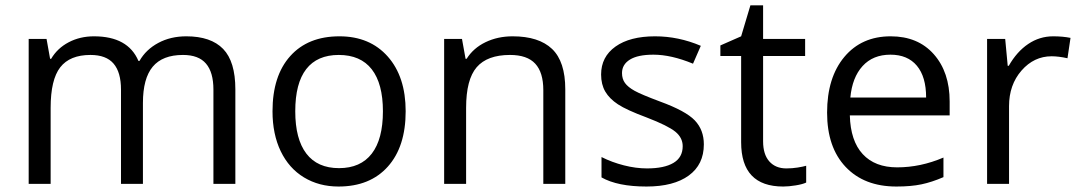

<svg xmlns="http://www.w3.org/2000/svg" viewBox="-20 -679 3987 709"><path d="M768.1 0V-348.1Q768.1 -412.1 740.7 -444.1Q713.4 -476.1 655.8 -476.1Q580.1 -476.1 543.9 -432.6Q507.8 -389.2 507.8 -298.8V0H426.8V-348.1Q426.8 -412.1 399.4 -444.1Q372.1 -476.1 314 -476.1Q237.8 -476.1 202.4 -430.4Q167 -384.8 167 -280.8V0H85.9V-535.2H151.9L165 -461.9H168.9Q191.9 -501 233.6 -522.9Q275.4 -544.9 327.1 -544.9Q452.6 -544.9 491.2 -454.1H495.1Q519 -496.1 564.5 -520.5Q609.9 -544.9 668 -544.9Q758.8 -544.9 804 -498.3Q849.1 -451.7 849.1 -349.1V0Z M1478 -268.1Q1478 -137.2 1412.1 -63.7Q1346.2 9.8 1230 9.8Q1158.2 9.8 1102.5 -23.9Q1046.9 -57.6 1016.6 -120.6Q986.3 -183.6 986.3 -268.1Q986.3 -398.9 1051.8 -471.9Q1117.2 -544.9 1233.4 -544.9Q1345.7 -544.9 1411.9 -470.2Q1478 -395.5 1478 -268.1ZM1070.3 -268.1Q1070.3 -165.5 1111.3 -111.8Q1152.3 -58.1 1231.9 -58.1Q1311.5 -58.1 1352.8 -111.6Q1394 -165 1394 -268.1Q1394 -370.1 1352.8 -423.1Q1311.5 -476.1 1231 -476.1Q1151.4 -476.1 1110.8 -423.8Q1070.3 -371.6 1070.3 -268.1Z M1986.3 0V-346.2Q1986.3 -411.6 1956.5 -443.8Q1926.8 -476.1 1863.3 -476.1Q1779.3 -476.1 1740.2 -430.7Q1701.2 -385.3 1701.2 -280.8V0H1620.1V-535.2H1686L1699.2 -461.9H1703.1Q1728 -501.5 1772.9 -523.2Q1817.9 -544.9 1873 -544.9Q1969.7 -544.9 2018.6 -498.3Q2067.4 -451.7 2067.4 -349.1V0Z M2579.1 -146Q2579.1 -71.3 2523.4 -30.8Q2467.8 9.8 2367.2 9.8Q2260.7 9.8 2201.2 -23.9V-99.1Q2239.7 -79.6 2283.9 -68.4Q2328.1 -57.1 2369.1 -57.1Q2432.6 -57.1 2466.8 -77.4Q2501 -97.7 2501 -139.2Q2501 -170.4 2473.9 -192.6Q2446.8 -214.8 2368.2 -245.1Q2293.5 -272.9 2262 -293.7Q2230.5 -314.5 2215.1 -340.8Q2199.7 -367.2 2199.7 -403.8Q2199.7 -469.2 2252.9 -507.1Q2306.2 -544.9 2398.9 -544.9Q2485.4 -544.9 2567.9 -509.8L2539.1 -443.8Q2458.5 -477.1 2393.1 -477.1Q2335.4 -477.1 2306.2 -459Q2276.9 -440.9 2276.9 -409.2Q2276.9 -387.7 2287.8 -372.6Q2298.8 -357.4 2323.2 -343.8Q2347.7 -330.1 2417 -304.2Q2512.2 -269.5 2545.7 -234.4Q2579.1 -199.2 2579.1 -146Z M2883.8 -57.1Q2905.3 -57.1 2925.3 -60.3Q2945.3 -63.5 2957 -66.9V-4.9Q2943.8 1.5 2918.2 5.6Q2892.6 9.8 2872.1 9.8Q2716.8 9.8 2716.8 -153.8V-472.2H2640.1V-511.2L2716.8 -544.9L2751 -659.2H2797.9V-535.2H2953.1V-472.2H2797.9V-157.2Q2797.9 -108.9 2820.8 -83Q2843.8 -57.1 2883.8 -57.1Z M3290 9.8Q3171.4 9.8 3102.8 -62.5Q3034.2 -134.8 3034.2 -263.2Q3034.2 -392.6 3097.9 -468.8Q3161.6 -544.9 3269 -544.9Q3369.6 -544.9 3428.2 -478.8Q3486.8 -412.6 3486.8 -304.2V-252.9H3118.2Q3120.6 -158.7 3165.8 -109.9Q3210.9 -61 3293 -61Q3379.4 -61 3463.9 -97.2V-24.9Q3420.9 -6.3 3382.6 1.7Q3344.2 9.8 3290 9.8ZM3268.1 -477.1Q3203.6 -477.1 3165.3 -435.1Q3127 -393.1 3120.1 -318.8H3399.9Q3399.9 -395.5 3365.7 -436.3Q3331.5 -477.1 3268.1 -477.1Z M3869.1 -544.9Q3904.8 -544.9 3933.1 -539.1L3921.9 -463.9Q3888.7 -471.2 3863.3 -471.2Q3798.3 -471.2 3752.2 -418.5Q3706.1 -365.7 3706.1 -287.1V0H3625V-535.2H3691.9L3701.2 -436H3705.1Q3734.9 -488.3 3776.9 -516.6Q3818.8 -544.9 3869.1 -544.9Z"/></svg>

Font: f02954597
Style: Regular
Weight: 400
Foundry: Ascender Corporation
Version: Version 1.10